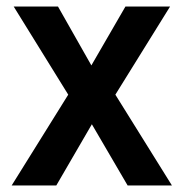

<svg xmlns="http://www.w3.org/2000/svg" viewBox="-20 -565 559 585"><path d="M258.4 -365.7 362.2 -545.1H498.2L331.5 -276.6L503.8 0H368.8L259.9 -186.4L151.6 0H15.6L187.9 -276.6L21.7 -545.1H156.7Z"/></svg>

Font: Vazir FD Medium
Style: Regular
Weight: 500
Foundry: DejaVu fonts team - Redesigned by Saber Rastikerdar
Version: Version 21.10;October 20, 2019;FontCreator 12.0.0.2547 64-bi